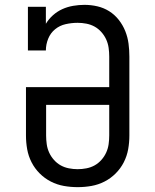

<svg xmlns="http://www.w3.org/2000/svg" viewBox="-20 -763 640 791"><path d="M300 8Q271 8 243 3Q215 -2 189.5 -15Q164 -28 143.5 -48.5Q123 -69 110 -94.5Q97 -120 92 -148Q87 -176 87 -205V-404H430V-530Q430 -548 427.5 -566Q425 -584 417.5 -600.5Q410 -617 397.5 -631Q385 -645 369.5 -653.5Q354 -662 336 -665.5Q318 -669 300 -669Q275 -669 250.5 -663.5Q226 -658 207 -642.5Q188 -627 178.5 -603.5Q169 -580 169 -555H95V-735H169V-665Q181 -685 198.5 -700.5Q216 -716 237 -725.5Q258 -735 281.5 -739Q305 -743 328 -743Q355 -743 381 -737Q407 -731 429.5 -717Q452 -703 469 -681.5Q486 -660 496 -635Q506 -610 509.5 -583.5Q513 -557 513 -530V-205Q513 -176 508 -148Q503 -120 490 -94.5Q477 -69 456.5 -48.5Q436 -28 410.5 -15Q385 -2 357 3Q329 8 300 8ZM300 -66Q318 -66 336 -69.5Q354 -73 369.5 -81.5Q385 -90 397.5 -104Q410 -118 417.5 -134.5Q425 -151 427.5 -169Q430 -187 430 -205V-331H170V-205Q170 -187 172.5 -169Q175 -151 182.5 -134.5Q190 -118 202.5 -104Q215 -90 230.5 -81.5Q246 -73 264 -69.5Q282 -66 300 -66Z"/></svg>

Font: Iosevka HT Extended
Style: Regular
Weight: 400
Width: 7
Monospace: yes
Designer: Belleve Invis
Foundry: Belleve Invis
Version: Version 32.3.0; ttfautohint (v1.8.4)